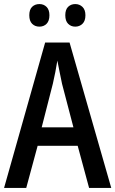

<svg xmlns="http://www.w3.org/2000/svg" viewBox="-20 -924 567 944"><path d="M418 0 362 -207H165L109 0H0L202 -715H322L527 0ZM285 -512Q280 -538 273 -570.5Q266 -603 262 -626Q258 -600 252 -569.5Q246 -539 240 -513L185 -298H341ZM124 -849Q124 -877 138 -890.5Q152 -904 174 -904Q195 -904 209 -890Q223 -876 223 -849Q223 -821 209 -807Q195 -793 174 -793Q152 -793 138 -807Q124 -821 124 -849ZM301 -849Q301 -877 315 -890.5Q329 -904 350 -904Q371 -904 385.5 -890Q400 -876 400 -849Q400 -821 385.5 -807Q371 -793 350 -793Q329 -793 315 -807Q301 -821 301 -849Z"/></svg>

Font: Noto Sans Hebrew Condensed Medium
Style: Regular
Weight: 500
Width: 3
Designer: Monotype Design Team
Foundry: Monotype Imaging Inc.
Version: Version 2.004; ttfautohint (v1.8.4.7-5d5b)